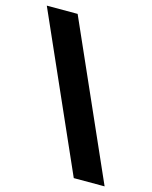

<svg xmlns="http://www.w3.org/2000/svg" viewBox="-107 -771 665 842"><g transform="rotate(15 225.0 -350.0)"><path d="M310 0 0 -700H140L450 0Z"/></g></svg>

Font: Scada
Style: Bold
Weight: 700
Designer: Jovanny Lemonad
Foundry: Jovanny Lemonad
Version: Version 4.100;PS 004.100;hotconv 1.0.88;makeotf.lib2.5.64775